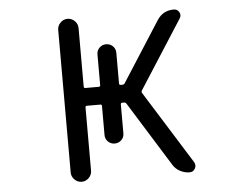

<svg xmlns="http://www.w3.org/2000/svg" viewBox="-52 -819 1104 862"><g transform="rotate(-5 500.0 -388.0)"><path d="M236.3 -709Q236.3 -727.5 250 -741.2Q263.7 -754.9 282.2 -754.9Q300.8 -754.9 314.5 -741.2Q328.1 -727.5 328.1 -709V-445.3Q328.1 -438.5 335 -438.5H395.5Q402.3 -438.5 402.3 -445.3V-584Q402.3 -601.6 414.6 -613.8Q426.8 -626 444.8 -626Q462.9 -626 475.1 -613.8Q487.3 -601.6 487.3 -584V-445.3Q487.3 -438.5 495.1 -438.5H501Q508.8 -438.5 512.7 -444.3L685.5 -713.9Q711.9 -754.9 760.7 -754.9Q777.3 -754.9 785.2 -740.7Q793 -726.6 784.2 -712.9L586.9 -405.3Q583 -399.4 586.9 -393.6L793 -63.5Q796.9 -55.7 796.9 -48.8Q796.9 -42 793 -35.2Q785.2 -20.5 768.6 -20.5Q746.1 -20.5 725.1 -31.7Q704.1 -43 692.4 -63.5L512.7 -352.5Q508.8 -358.4 501 -358.4H495.1Q487.3 -358.4 487.3 -351.6V-220.7Q487.3 -203.1 475.1 -190.9Q462.9 -178.7 444.8 -178.7Q426.8 -178.7 414.6 -190.9Q402.3 -203.1 402.3 -220.7V-351.6Q402.3 -358.4 395.5 -358.4H335Q328.1 -358.4 328.1 -351.6V-66.4Q328.1 -47.9 314.5 -34.2Q300.8 -20.5 282.2 -20.5Q263.7 -20.5 250 -34.2Q236.3 -47.9 236.3 -66.4Z"/></g></svg>

Font: Rounded Mgen+ 1m regular
Style: Regular
Weight: 400
Designer: [Source Han Sans]
Ryoko NISHIZUKA  (kana & ideographs); Paul D. Hunt (Latin, Greek & Cyrillic); Wenlong ZHANG  (bopomofo
Version: Version 1.059.20150602